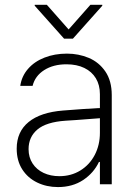

<svg xmlns="http://www.w3.org/2000/svg" viewBox="-20 -759 558 791"><path d="M240.2 -303.7Q276.4 -306.6 319.3 -309.6Q362.3 -312.5 391.6 -314V-371.1Q391.6 -408.7 375 -436.3Q358.4 -463.9 327.4 -479Q296.4 -494.1 253.9 -494.1Q199.7 -494.1 162.1 -470.2Q124.5 -446.3 114.3 -405.3H63.5Q69.3 -445.3 95.5 -475.3Q121.6 -505.4 163.3 -521.7Q205.1 -538.1 255.9 -538.1Q303.7 -538.1 345.7 -520.5Q387.7 -502.9 414.1 -464.4Q440.4 -425.8 440.4 -367.2V0H391.6V-91.8H387.7Q366.2 -46.4 322.5 -17.3Q278.8 11.7 218.8 11.7Q171.9 11.7 133.1 -7.1Q94.2 -25.9 71.5 -61.5Q48.8 -97.2 48.8 -146.5Q48.8 -216.3 97.9 -256.3Q147 -296.4 240.2 -303.7ZM224.6 -33.2Q272.9 -33.2 311 -56.6Q349.1 -80.1 370.4 -120.8Q391.6 -161.6 391.6 -211.9V-272L359.4 -269.5Q279.8 -263.2 250 -261.7Q170.9 -256.3 134.3 -225.6Q97.7 -194.8 97.7 -144.5Q97.7 -110.8 114.3 -85.4Q130.9 -60.1 159.7 -46.6Q188.5 -33.2 224.6 -33.2ZM262.7 -637.7 352.5 -739.3H401.4V-735.4L280.3 -599.6H244.1L123 -735.4V-739.3H172.9Z"/></svg>

Font: Pretendard Std ExtraLight
Style: Regular
Weight: 200
Designer: Base glyphs from Inter by Rasmus Andersson; Hangeul glyphs from Noto Sans CJK(Source Han Sans) by Jang Soo-young and Kan
Foundry: Kil Hyung-jin
Version: Version 1.309